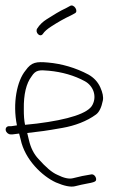

<svg xmlns="http://www.w3.org/2000/svg" viewBox="-20 -711 506 703"><path d="M137.3 -587.3C142.7 -595.6 152.7 -604.4 167.2 -613.8C190.4 -628.9 214.8 -643 240.7 -655L253.5 -662C269.5 -668.8 250.6 -698.7 236 -689L223.2 -682C196.8 -669.8 175.7 -656 151.6 -640.9C136.6 -631.5 124.9 -620.2 116.5 -607C106.6 -593.1 126.7 -571.5 137.3 -587.3ZM71.7 -254C68.5 -269.3 67 -288.3 67.2 -311C66.3 -365.9 76.3 -405.9 95.4 -431C110.7 -455.2 124.1 -455.3 159.1 -452C207.2 -447.5 252.5 -434.6 290.9 -413.5C320.6 -397.2 335.4 -360.5 319.1 -328C304.5 -296.1 230.2 -272.9 114.5 -258.5C97.7 -256.8 83.5 -255.3 71.7 -254ZM0.9 -234.5C2.3 -226.2 10.3 -219 18.5 -219H26.5L50 -222L55.7 -200C71.2 -126.3 134.8 -65.8 184.8 -43C215.6 -29.8 238.9 -25.2 254.6 -29.1C270.3 -33 285.1 -36.4 301.1 -39.3C318.5 -42.2 328.4 -45.4 330.6 -49C336.1 -57.7 325.3 -76.8 311.8 -72L280.9 -66.5C272.7 -64.8 261.4 -62.2 247.2 -58.5C233 -54.8 213.8 -58.9 189.8 -71C169.4 -79.8 147.7 -99.1 120.9 -128.9C104.1 -146.8 92.5 -169.7 86.1 -197.5C83.7 -207.8 81.6 -216.7 79.7 -224C133.3 -230.4 141.7 -230.9 209.1 -242.8C253.6 -250.6 298 -267 331.6 -291.8C343.1 -300.3 351.5 -317.4 356.6 -343C359.2 -355.7 356 -371.8 347.1 -391.5C338.1 -411.2 323.7 -426.7 303.8 -438C256.7 -463.1 205.4 -477.7 156.1 -482C112.8 -485.8 95.3 -483.8 73.6 -453C42.3 -415.5 25.4 -333.2 42 -252C30.4 -250 23.5 -249 21.5 -249H13.5C5.3 -249 -0.4 -242.9 0.9 -234.5Z"/></svg>

Font: MewTooHand
Style: CondLta
Weight: 400
Designer: Mew Too, Robert Jablonski
Version: Version 0.77